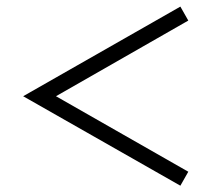

<svg xmlns="http://www.w3.org/2000/svg" viewBox="-20 -595 667 591"><path d="M535.2 -23.4 51.3 -298.8 535.2 -574.7 559.6 -531.7 152.3 -298.8 559.6 -66.4Z"/></svg>

Font: HK Grotesk Legacy
Style: Regular
Weight: 400
Designer: Alfredo Marco Pradil
Foundry: Hanken Design Co.
Version: Version 2.022;PS 002.022;hotconv 1.0.88;makeotf.lib2.5.64775